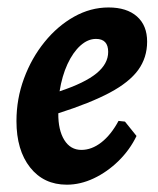

<svg xmlns="http://www.w3.org/2000/svg" viewBox="-20 -493 431 525"><path d="M382.3 -379.2Q382.3 -335.4 357.9 -301.7Q333.4 -268 280.3 -239.7Q227.2 -211.3 139.4 -183.2Q139 -137.3 155.8 -110.2Q172.6 -83.1 202.6 -83.1Q230.8 -83.1 257.2 -103.7Q283.6 -124.3 304.1 -162.4L321.7 -160.5L353.3 -121.2Q335.2 -83.5 304.2 -53Q273.1 -22.6 236.4 -5.3Q199.7 12 162.6 12Q99.6 12 62.3 -35.2Q25 -82.4 25 -162Q25 -222.7 45.6 -278.4Q66.2 -334.2 101.7 -378Q137.1 -421.8 182.3 -447.2Q227.6 -472.6 276.8 -472.6Q326.5 -472.6 354.4 -448.1Q382.3 -423.5 382.3 -379.2ZM242.5 -386.6Q220.1 -386.6 199.8 -368.3Q179.5 -350 164.5 -317.7Q149.6 -285.4 142.9 -243.3Q211.9 -266.2 243.8 -292.4Q275.8 -318.5 275.8 -351Q275.8 -386.6 242.5 -386.6Z"/></svg>

Font: Alegreya
Style: Italic
Weight: 400
Italic angle: -7°
Designer: Juan Pablo del Peral
Foundry: Huerta Tipografica
Version: Version 2.009